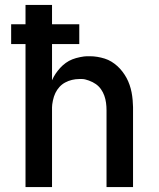

<svg xmlns="http://www.w3.org/2000/svg" viewBox="-20 -755 640 775"><path d="M83 0V-577H25V-657H83V-735H190V-657H300V-577H190V-431Q196 -445 204.5 -457.5Q213 -470 223 -481Q233 -492 245.5 -501Q258 -510 272 -515.5Q286 -521 303.5 -524.5Q321 -528 331 -528H343Q358 -528 373 -525.5Q388 -523 402.5 -518.5Q417 -514 430 -506Q443 -498 454 -488Q465 -478 474.5 -465.5Q484 -453 491 -440Q498 -427 503 -412.5Q508 -398 511 -383Q514 -368 515.5 -350.5Q517 -333 517 -323V0H410V-310Q410 -325 408 -340Q406 -355 401 -369Q396 -383 387.5 -395Q379 -407 367 -415.5Q355 -424 338.5 -430Q322 -436 312 -436H300Q285 -436 270.5 -432.5Q256 -429 243 -422Q230 -415 220 -404Q210 -393 203.5 -379.5Q197 -366 193.5 -349Q190 -332 190 -322V0Z"/></svg>

Font: Iosevka Aile Semibold
Style: Regular
Weight: 600
Designer: Belleve Invis
Foundry: Belleve Invis
Version: Version 31.1.0; ttfautohint (v1.8.4)